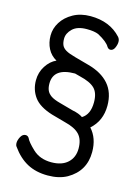

<svg xmlns="http://www.w3.org/2000/svg" viewBox="-133 -894 766 1053"><g transform="rotate(15 250.0 -367.5)"><path d="M245 85Q178 85 128.5 58.5Q79 32 40 -23Q34 -31 34 -42Q34 -60 44.5 -79Q55 -98 72 -98Q84 -98 91 -87Q100 -66 139 -29Q180 10 245 10Q305 10 338 -20.5Q371 -51 371 -101Q371 -153 345 -180.5Q319 -208 261 -222L182 -244Q108 -267 78 -308Q48 -349 48 -403Q48 -448 71.5 -484.5Q95 -521 129 -536Q96 -554 79 -587Q62 -620 62 -661Q62 -701 84.5 -737Q107 -773 149 -796.5Q191 -820 247 -820Q357 -820 421 -750Q431 -739 431 -723Q431 -707 422.5 -688.5Q414 -670 398 -670Q388 -670 380 -681Q366 -707 312 -736Q288 -746 246 -746Q192 -746 165 -720Q138 -694 138 -663Q138 -641 144.5 -626.5Q151 -612 168.5 -601.5Q186 -591 225 -580.5Q264 -570 303 -559Q381 -538 422 -491Q463 -444 463 -369Q463 -283 403 -230Q448 -181 448 -102Q448 6 354 60Q309 85 245 85ZM344 -273Q387 -299 387 -368Q387 -421 361.5 -446.5Q336 -472 276 -486Q248 -494 246 -494Q124 -494 124 -405Q124 -383 130.5 -367Q137 -351 154.5 -338.5Q172 -326 210 -316L286 -295Q323 -288 344 -273Z"/></g></svg>

Font: LXGW WenKai Mono TC
Style: Bold
Weight: 700
Designer: LXGW / Fontworks Inc.
Foundry: LXGW / Fontworks Inc.
Version: Version 1.330